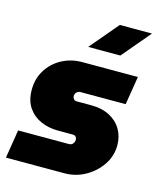

<svg xmlns="http://www.w3.org/2000/svg" viewBox="-110 -808 741 888"><g transform="rotate(15 260.5 -364.5)"><path d="M3 0 25 -136H268Q277 -136 282.5 -140Q288 -144 291 -150.5Q294 -157 294 -163Q294 -171 289 -177Q284 -183 273 -183H203Q158 -183 120.5 -199.5Q83 -216 60 -249.5Q37 -283 37 -335Q37 -387 62.5 -428.5Q88 -470 132 -494Q176 -518 230 -518H496L474 -382H257Q249 -382 243.5 -378Q238 -374 235 -368.5Q232 -363 232 -356Q232 -349 237 -342.5Q242 -336 252 -336H321Q373 -336 410 -316.5Q447 -297 466.5 -263.5Q486 -230 486 -188Q486 -137 457.5 -94.5Q429 -52 383 -26Q337 0 283 0ZM238 -593 353 -729H507L392 -593Z"/></g></svg>

Font: MuseoModerno Black
Style: Italic
Weight: 900
Italic angle: -9°
Designer: Pablo Cosgaya, Héctor Gatti, Marcela Romero, and the Authors of The MuseoModerno Project.
Foundry: Omnibus-Type Team
Version: Version 1.003